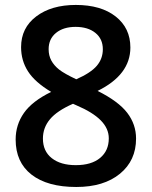

<svg xmlns="http://www.w3.org/2000/svg" viewBox="-20 -743 611 773"><path d="M285.2 -723.1Q386.7 -723.1 445.8 -676.5Q504.9 -629.9 504.9 -551.8Q504.9 -441.9 373 -377Q457 -335 492.4 -288.6Q527.8 -242.2 527.8 -185.1Q527.8 -96.7 462.9 -43.5Q397.9 9.8 287.1 9.8Q170.9 9.8 106.9 -40Q43 -89.8 43 -181.2Q43 -240.7 76.4 -288.3Q109.9 -335.9 186 -373Q120.6 -412.1 92.8 -455.6Q64.9 -499 64.9 -553.2Q64.9 -630.9 126 -677Q187 -723.1 285.2 -723.1ZM152.8 -185.1Q152.8 -134.3 188.5 -106.2Q224.1 -78.1 285.2 -78.1Q348.1 -78.1 383.1 -107.2Q418 -136.2 418 -186Q418 -225.6 385.7 -258.3Q353.5 -291 288.1 -318.8L273.9 -325.2Q209.5 -296.9 181.2 -262.9Q152.8 -229 152.8 -185.1ZM284.2 -634.8Q235.4 -634.8 205.6 -610.6Q175.8 -586.4 175.8 -544.9Q175.8 -519.5 186.5 -499.5Q197.3 -479.5 217.8 -463.1Q238.3 -446.8 287.1 -423.8Q345.7 -449.7 369.9 -478.3Q394 -506.8 394 -544.9Q394 -586.4 364 -610.6Q334 -634.8 284.2 -634.8Z"/></svg>

Font: f1_4961           
Style: Regular
Weight: 600
Foundry: Ascender Corporation
Version: Version 1.10